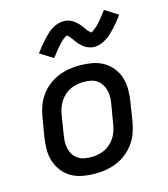

<svg xmlns="http://www.w3.org/2000/svg" viewBox="-114 -850 828 947"><g transform="rotate(-15 300.0 -376.5)"><path d="M255 8Q223 8 192.5 2.5Q162 -3 136 -17.5Q110 -32 91.5 -55.5Q73 -79 63.5 -107.5Q54 -136 54 -167.5Q54 -199 59 -231L76 -331Q80 -358 90 -385Q100 -412 117 -436Q134 -460 158 -478.5Q182 -497 208.5 -508Q235 -519 263 -523.5Q291 -528 318 -528Q350 -528 381 -522.5Q412 -517 437.5 -502.5Q463 -488 482 -464.5Q501 -441 510 -412.5Q519 -384 519 -352.5Q519 -321 514 -289L498 -189Q493 -162 483.5 -135Q474 -108 456.5 -84Q439 -60 415.5 -41.5Q392 -23 365 -12Q338 -1 310.5 3.5Q283 8 255 8ZM256 -76Q273 -76 290.5 -79Q308 -82 324.5 -89.5Q341 -97 355 -109.5Q369 -122 379 -137Q389 -152 394.5 -169Q400 -186 403 -203L420 -303Q423 -321 423.5 -338.5Q424 -356 419.5 -373Q415 -390 406 -404Q397 -418 383.5 -427.5Q370 -437 352.5 -440.5Q335 -444 317 -444Q300 -444 283 -441Q266 -438 249.5 -430.5Q233 -423 219 -410.5Q205 -398 195 -383Q185 -368 179 -351Q173 -334 170 -317L154 -217Q151 -199 150.5 -181.5Q150 -164 154 -147Q158 -130 167 -116Q176 -102 190 -92.5Q204 -83 221 -79.5Q238 -76 256 -76ZM207 -595 140 -637Q153 -655 165 -669.5Q177 -684 188 -696Q199 -708 210 -718.5Q221 -729 235 -738.5Q249 -748 265 -753.5Q281 -759 297 -759Q302 -759 307 -758.5Q312 -758 317 -757Q322 -756 327 -754Q332 -752 336.5 -750Q341 -748 345 -745.5Q349 -743 352.5 -740Q356 -737 360 -733.5Q364 -730 367.5 -726.5Q371 -723 374 -719.5Q377 -716 380 -712.5Q383 -709 385 -706Q387 -703 390.5 -698Q394 -693 397.5 -688.5Q401 -684 403.5 -681Q406 -678 410.5 -675Q415 -672 415 -669Q415 -669 415 -669Q415 -669 415 -669Q415 -669 415 -669Q415 -669 415 -669Q416 -669 420 -671Q424 -673 427 -675.5Q430 -678 434.5 -681.5Q439 -685 441 -686.5Q443 -688 445 -690Q447 -692 449.5 -694Q452 -696 454 -698.5Q456 -701 458.5 -703.5Q461 -706 463.5 -709Q466 -712 469 -715Q472 -718 474.5 -721.5Q477 -725 480 -728.5Q483 -732 486 -736Q489 -740 492 -744Q495 -748 498.5 -752.5Q502 -757 505 -761L572 -719Q559 -701 547 -686.5Q535 -672 524 -660Q513 -648 502 -638Q491 -628 477 -618.5Q463 -609 447 -603Q431 -597 415 -597Q410 -597 404.5 -597.5Q399 -598 394.5 -599.5Q390 -601 385 -602.5Q380 -604 375.5 -606Q371 -608 367 -610.5Q363 -613 359.5 -616Q356 -619 352 -622.5Q348 -626 344.5 -629.5Q341 -633 338 -636.5Q335 -640 332 -644Q329 -648 327 -650.5Q325 -653 321.5 -658Q318 -663 314.5 -667.5Q311 -672 308.5 -675.5Q306 -679 301.5 -681.5Q297 -684 297 -687Q297 -687 297 -687Q297 -687 297 -687Q297 -687 297 -687Q297 -687 297 -687Q296 -687 292 -685Q288 -683 285 -681Q282 -679 277.5 -675.5Q273 -672 271 -670Q269 -668 267 -666Q265 -664 262.5 -662Q260 -660 258 -657.5Q256 -655 253.5 -652.5Q251 -650 248.5 -647Q246 -644 243 -641Q240 -638 237.5 -634.5Q235 -631 232 -627.5Q229 -624 226 -620Q223 -616 220 -612Q217 -608 213.5 -604Q210 -600 207 -595Z"/></g></svg>

Font: Iosevka SS04 Medium Extended
Style: Italic
Weight: 500
Width: 7
Italic angle: -9°
Monospace: yes
Designer: Belleve Invis
Foundry: Belleve Invis
Version: Version 19.0.0; ttfautohint (v1.8.4)